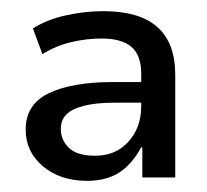

<svg xmlns="http://www.w3.org/2000/svg" viewBox="-20 -734 370 344"><path d="M136 -410Q88 -410 57 -436Q26 -462 26 -502Q26 -547 67.5 -567Q109 -587 183 -587H241V-550H185Q152 -550 130.5 -544.5Q109 -539 99 -529Q89 -519 89 -503Q89 -483 103.5 -469Q118 -455 150 -455Q175 -455 193 -466Q211 -477 222 -497Q233 -517 233 -545V-602Q233 -635 215.5 -650Q198 -665 162 -665Q135 -665 107.5 -658.5Q80 -652 56 -637L39 -683Q64 -699 98 -706.5Q132 -714 165 -714Q230 -714 262 -685.5Q294 -657 294 -600V-416H235V-470H233Q216 -439 193 -424.5Q170 -410 136 -410Z"/></svg>

Font: Nunito Sans 12pt Medium
Style: Regular
Weight: 500
Designer: Vernon Adams
Foundry: Vernon Adams
Version: Version 3.101;gftools[0.9.27]